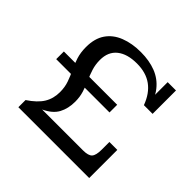

<svg xmlns="http://www.w3.org/2000/svg" viewBox="-168 -879 1062 1062"><g transform="rotate(45 363.5 -347.5)"><path d="M103 0V-28L205 -84H657V0ZM103 -56Q159 -93 183 -132Q207 -171 207 -222L304 -244Q304 -190 282.5 -150Q261 -110 205 -84L103 0ZM207 -222Q207 -261 195.5 -293.5Q184 -326 169 -357Q154 -388 143 -422.5Q132 -457 132 -500Q132 -567 161.5 -610Q191 -653 244.5 -674Q298 -695 367 -695Q433 -695 484.5 -675Q536 -655 570.5 -611.5Q605 -568 618 -499H586Q561 -567 514 -601Q467 -635 396 -635Q321 -635 279 -601.5Q237 -568 237 -504Q237 -468 247 -436.5Q257 -405 270.5 -375Q284 -345 294 -313Q304 -281 304 -244ZM618 -499 589 -544V-682H654V-499ZM63 -336V-396H480V-336ZM525 -84Q566 -84 580.5 -100Q595 -116 595 -160V-220H657V-84Z"/></g></svg>

Font: Montagu Slab 24pt
Style: Regular
Weight: 400
Designer: Florian Karsten
Foundry: Florian Karsten
Version: Version 1.000